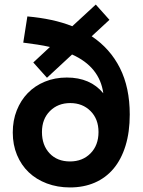

<svg xmlns="http://www.w3.org/2000/svg" viewBox="-20 -808 629 842"><path d="M199 -602Q173 -608 143.5 -612.5Q114 -617 82 -621L100 -736Q156 -731 205 -720.5Q254 -710 297 -693L400 -788L460 -721L382 -649Q463 -595 506 -509.5Q549 -424 549 -306Q549 -229 530.5 -169Q512 -109 478 -68.5Q444 -28 395.5 -7Q347 14 287 14Q232 14 185.5 -3.5Q139 -21 106 -52.5Q73 -84 54.5 -128.5Q36 -173 36 -227Q36 -280 53.5 -324Q71 -368 102 -400Q133 -432 177 -450Q221 -468 273 -468Q376 -468 433 -399Q417 -515 296 -569L186 -467L126 -534ZM287 -100Q342 -100 377 -135.5Q412 -171 412 -229Q412 -286 377 -321Q342 -356 288 -356Q234 -356 199 -321Q164 -286 164 -229Q164 -171 197.5 -135.5Q231 -100 287 -100Z"/></svg>

Font: NT Somic Bold
Style: Regular
Weight: 700
Designer: Ravid Balaliev — lead type designer, mastering
Michael Voronin — secret advisor, marketing
Ivan Kovalenko — best boy
Foundry: NT Type
Version: Version 0.7